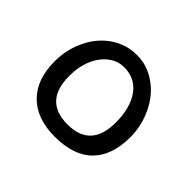

<svg xmlns="http://www.w3.org/2000/svg" viewBox="-119 -660 836 836"><g transform="rotate(45 298.5 -242.5)"><path d="M297 10Q187 10 126 -50.5Q65 -111 65 -222Q65 -296 96 -359Q126 -422 180 -458.5Q234 -495 300 -495Q363 -495 416 -458Q470 -421 501 -356.5Q532 -292 532 -222Q532 -109 473 -49.5Q414 10 297 10ZM299 -67Q442 -67 442 -221Q442 -312 404 -365Q366 -418 298 -418Q258 -418 225.5 -393Q193 -368 174 -324Q155 -280 155 -221Q155 -67 299 -67Z"/></g></svg>

Font: Noto Kufi Arabic
Style: Regular
Weight: 400
Designer: Monotype Design Team, David Williams, Khaled Hosny
Foundry: Google LLC
Version: Version 2.109; ttfautohint (v1.8.4.7-5d5b)